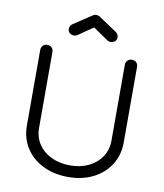

<svg xmlns="http://www.w3.org/2000/svg" viewBox="-107 -1106 1033 1209"><g transform="rotate(10 409.5 -502.0)"><path d="M411 16Q320 16 249.5 -19Q179 -54 139.5 -116Q100 -178 100 -258V-742Q100 -759 111 -770Q122 -781 139 -781Q156 -781 167 -770Q178 -759 178 -742V-258Q178 -199 207.5 -154Q237 -109 290 -83.5Q343 -58 411 -58Q478 -58 530 -83.5Q582 -109 611.5 -154Q641 -199 641 -258V-742Q641 -759 652 -770Q663 -781 680 -781Q698 -781 708.5 -770Q719 -759 719 -742V-258Q719 -178 679.5 -116Q640 -54 570.5 -19Q501 16 411 16ZM294 -868Q277 -868 265.5 -877.5Q254 -887 254 -903Q254 -924 273 -937L391 -1015Q399 -1020 410 -1020Q416 -1020 421 -1018.5Q426 -1017 430 -1015L547 -937Q566 -924 566 -903Q566 -888 555 -878Q544 -868 527 -868Q520 -868 514.5 -870Q509 -872 503 -876L410 -940L317 -876Q306 -868 294 -868Z"/></g></svg>

Font: Comfortaa
Style: Regular
Weight: 400
Designer: Johan Aakerlund
Foundry: Johan Aakerlund
Version: Version 3.104; ttfautohint (v1.8.1.43-b0c9)